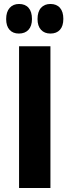

<svg xmlns="http://www.w3.org/2000/svg" viewBox="-20 -947 350 967"><path d="M75 -778Q45 -778 28 -797Q11 -816 11 -851Q11 -887 28.5 -907Q46 -927 76 -927Q107 -927 124 -907.5Q141 -888 141 -851Q141 -816 123.5 -797Q106 -778 75 -778ZM234 -778Q204 -778 186.5 -797Q169 -816 169 -851Q169 -888 186.5 -907.5Q204 -927 234 -927Q265 -927 282 -907.5Q299 -888 299 -852Q299 -816 282 -797Q265 -778 234 -778ZM76 0V-714H234V0Z"/></svg>

Font: Noto Sans Condensed ExtraBold
Style: Regular
Weight: 800
Width: 3
Designer: Monotype Design Team
Foundry: Monotype Imaging Inc.
Version: Version 2.013; ttfautohint (v1.8.4.7-5d5b)